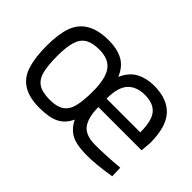

<svg xmlns="http://www.w3.org/2000/svg" viewBox="-87 -765 1030 1030"><g transform="rotate(45 428.0 -250.0)"><path d="M794 -7Q572 30 498 -12Q459 -34 437 -80Q415 -32 374 -11Q333 10 257 10Q181 10 134 -19Q87 -48 68.5 -107Q50 -166 50 -254Q50 -342 70 -398Q111 -510 265 -510Q330 -510 373.5 -486.5Q417 -463 440 -407Q466 -465 510 -487.5Q554 -510 609 -510Q710 -510 761 -454.5Q812 -399 812 -276L807 -217H479Q479 -140 507.5 -100.5Q536 -61 612 -61Q688 -61 792 -70ZM399 -255Q399 -353 367.5 -396Q336 -439 265 -439Q213 -439 183.5 -421.5Q154 -404 141.5 -364Q129 -324 129 -256Q129 -188 139 -144.5Q149 -101 178.5 -80.5Q208 -60 265.5 -60Q323 -60 351.5 -81.5Q380 -103 389.5 -146.5Q399 -190 399 -255ZM478 -280H734Q734 -368 704 -404Q674 -440 610 -440Q546 -440 512 -403Q478 -366 478 -280Z"/></g></svg>

Font: Cairo-CLs
Style: CLs-Regular
Weight: 400
Version: Version 3.130;gftools[0.9.24]